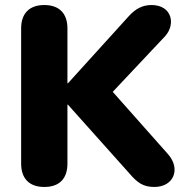

<svg xmlns="http://www.w3.org/2000/svg" viewBox="-20 -734 752 763"><path d="M156 9C216 9 248 -24 248 -84V-318H250L494 -45C525 -9 548 9 593 9C671 9 699 -63 648 -121L428 -369L636 -590C679 -637 664 -714 582 -714C545 -714 518 -698 493 -671L250 -403H248V-621C248 -681 215 -714 156 -714C97 -714 64 -681 64 -621V-84C64 -24 97 9 156 9Z"/></svg>

Font: Nunito Black
Style: Regular
Weight: 900
Designer: Vernon Adams
Foundry: Vernon Adams
Version: Version 3.602